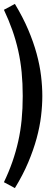

<svg xmlns="http://www.w3.org/2000/svg" viewBox="-20 -770 286 980"><path d="M196 -280Q196 -231 189.5 -177Q183 -123 167 -64Q151 -5 124 59Q97 123 56 190L0 160Q25 108 43 56.5Q61 5 73 -48.5Q85 -102 90.5 -159Q96 -216 96 -280Q96 -344 90.5 -401Q85 -458 73 -511.5Q61 -565 43 -616Q25 -667 0 -720L56 -750Q97 -682 124 -618.5Q151 -555 167 -496Q183 -437 189.5 -383Q196 -329 196 -280Z"/></svg>

Font: Cuprum
Style: Regular
Weight: 400
Designer: Jovanny Lemonad
Foundry: Jovanny Lemonad
Version: Version 1.002